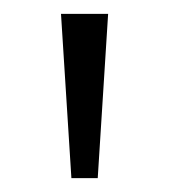

<svg xmlns="http://www.w3.org/2000/svg" viewBox="-20 -823 244 277"><path d="M68 -803H136L121 -566H83Z"/></svg>

Font: Moderustic Light
Style: Regular
Weight: 300
Designer: Tural Alisoy
Foundry: TAFT Foundry
Version: Version 2.120